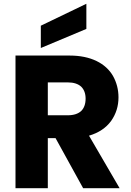

<svg xmlns="http://www.w3.org/2000/svg" viewBox="-20 -996 692 1016"><path d="M613 0C613 0 451 -278 451 -278C451 -278 451 -278 451 -278C502 -293 541 -319 568 -356C594 -393 607 -434 607 -481C607 -481 607 -481 607 -481C607 -522 597 -560 578 -594C559 -627 530 -654 491 -673C452 -692 404 -702 349 -702C349 -702 62 -702 62 -702C62 -702 62 0 62 0C62 0 233 0 233 0C233 0 233 -265 233 -265C233 -265 274 -265 274 -265C274 -265 420 0 420 0C420 0 613 0 613 0ZM233 -560C233 -560 339 -560 339 -560C339 -560 339 -560 339 -560C370 -560 394 -552 410 -537C425 -522 433 -501 433 -474C433 -474 433 -474 433 -474C433 -446 425 -424 410 -409C394 -394 370 -386 339 -386C339 -386 233 -386 233 -386C233 -386 233 -560 233 -560ZM437 -976C437 -976 196 -860 196 -860C196 -860 196 -742 196 -742C196 -742 437 -843 437 -843C437 -843 437 -976 437 -976Z"/></svg>

Font: Girnar Poppins
Style: Bold
Weight: 500
Designer: Ninad Kale (Devanagari), Jonny Pinhorn (Latin)
Foundry: Indian Type Foundry
Version: ""